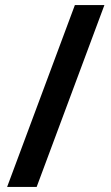

<svg xmlns="http://www.w3.org/2000/svg" viewBox="-20 -734 437 754"><path d="M390 -714 124 0H8L274 -714Z"/></svg>

Font: Noto Sans Medefaidrin SemiBold
Style: Regular
Weight: 600
Designer: Dalton Maag Ltd
Foundry: Dalton Maag Ltd
Version: Version 1.002; ttfautohint (v1.8.4.7-5d5b)